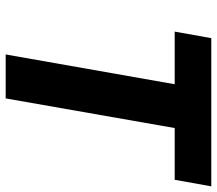

<svg xmlns="http://www.w3.org/2000/svg" viewBox="-64 -701 765 677"><g transform="rotate(90 318.5 -362.5)"><path d="M277 -596H91.5L114.5 -725H637L614 -596H431.5L327 0H172Z"/></g></svg>

Font: JuliaMono ExtraBold
Style: Italic
Weight: 800
Italic angle: -9°
Monospace: yes
Designer: cormullion
Foundry: corm
Version: Version 0.057; ttfautohint (v1.8.4)